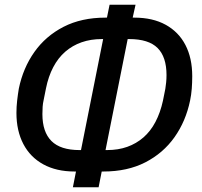

<svg xmlns="http://www.w3.org/2000/svg" viewBox="-20 -751 846 806"><path d="M286 35 299 -31H293Q217 -31 162 -61Q107 -91 78 -146.5Q49 -202 49 -277Q49 -303 52 -329Q55 -355 59 -379Q77 -466 124.5 -533Q172 -600 247 -638.5Q322 -677 423 -677H429L440 -731H549L537 -677H544Q621 -677 675.5 -647Q730 -617 758.5 -562Q787 -507 787 -431Q787 -404 785 -378.5Q783 -353 778 -329Q760 -242 712.5 -175Q665 -108 590 -69.5Q515 -31 414 -31H407L394 35ZM320 -121 413 -587H407Q361 -587 322.5 -573.5Q284 -560 254 -534Q224 -508 203.5 -469Q183 -430 173 -380L163 -330Q160 -317 159 -303Q158 -289 158 -272Q158 -197 196 -159Q234 -121 314 -121ZM423 -121H429Q476 -121 514 -134.5Q552 -148 582 -174Q612 -200 632.5 -239Q653 -278 664 -328L674 -378Q676 -391 677.5 -405Q679 -419 679 -436Q679 -512 641.5 -549.5Q604 -587 522 -587H516Z"/></svg>

Font: IBM Plex Sans Medium
Style: Italic
Weight: 500
Italic angle: -11.31°
Designer: Mike Abbink, Paul van der Laan, Pieter van Rosmalen
Foundry: Bold Monday
Version: Version 3.201